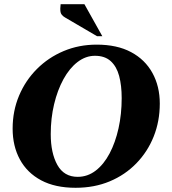

<svg xmlns="http://www.w3.org/2000/svg" viewBox="-20 -882 819 912"><path d="M339 10Q242 10 175.5 -25.5Q109 -61 74.5 -124.5Q40 -188 40 -271Q40 -355 70.5 -427.5Q101 -500 155.5 -554.5Q210 -609 282.5 -639.5Q355 -670 439 -670Q536 -670 602.5 -634.5Q669 -599 704 -535.5Q739 -472 739 -390Q739 -306 710 -233.5Q681 -161 627.5 -106Q574 -51 501 -20.5Q428 10 339 10ZM349 -42Q396 -42 434.5 -71.5Q473 -101 500.5 -153Q528 -205 543 -272.5Q558 -340 558 -416Q558 -476 546 -521Q534 -566 506 -591.5Q478 -617 431 -617Q387 -617 348.5 -587.5Q310 -558 281.5 -506Q253 -454 237 -387Q221 -320 221 -245Q221 -155 252.5 -98.5Q284 -42 349 -42ZM441 -710 289 -799Q270 -810 267.5 -825Q265 -840 268 -862H381L466 -710Z"/></svg>

Font: Spectral ExtraBold
Style: Italic
Weight: 800
Italic angle: -10°
Designer: Jean-Baptiste Levee
Foundry: Production Type
Version: Version 2.001